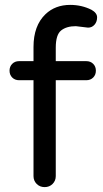

<svg xmlns="http://www.w3.org/2000/svg" viewBox="-20 -760 420 785"><path d="M340 -647 290 -653Q252 -653 230 -635.5Q208 -618 208 -565V-510H333Q350 -510 361 -499Q372 -488 372 -471Q372 -454 361 -443Q350 -432 333 -432H208V-40Q208 -21 195 -8Q182 5 162.5 5Q143 5 130 -8Q117 -21 117 -40V-432H58Q41 -432 30 -443Q19 -454 19 -471Q19 -488 30 -499Q41 -510 58 -510H117V-568Q117 -655 166 -702Q206 -740 267 -740Q314 -740 354 -720Q377 -707 377 -689Q377 -671 366.5 -659Q356 -647 340 -647Z"/></svg>

Font: Varela Round
Style: Regular
Weight: 400
Designer: Joe Prince
Foundry: Joe Prince
Version: Version 1.000